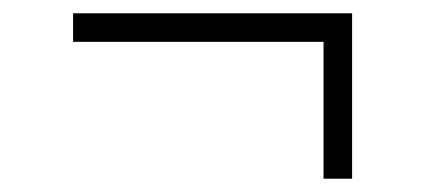

<svg xmlns="http://www.w3.org/2000/svg" viewBox="-20 -335 640 289"><path d="M467 -66V-272H90V-315H510V-66Z"/></svg>

Font: Geist Mono UltraLight
Style: Regular
Weight: 200
Monospace: yes
Designer: Basement.studio, Andrés Briganti, Mateo Zaragoza
Foundry: Basement.studio, Vercel, Andrés Briganti, Guido Ferreyra, Mateo Zaragoza
Version: Version 1.400; ttfautohint (v1.8.4.7-5d5b)